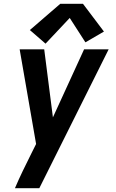

<svg xmlns="http://www.w3.org/2000/svg" viewBox="-20 -791 616 1016"><path d="M59 205H188L555 -530H425L260 -170L214 -530H84L171 -29L146 21Q123 67 101 112.5Q79 158 59 205ZM221 -560 349 -696 432 -567 530 -624 419 -771H299L138 -632Z"/></svg>

Font: Iosevka Sparkle Oblique
Style: Bold
Weight: 700
Italic angle: -9°
Designer: Belleve Invis
Foundry: Belleve Invis
Version: Version 4.5.0; ttfautohint (v1.8.3)